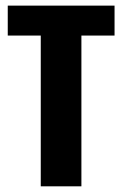

<svg xmlns="http://www.w3.org/2000/svg" viewBox="-20 -656 431 676"><path d="M383.3 -636.2V-530.8H266.6V0H123.5V-530.8H7.3V-636.2Z"/></svg>

Font: Akaash Gobhi
Style: Regular
Weight: 400
Designer: Kulbir Singh Thind, MD
Foundry: Punjab Online
Version: Version 1.200